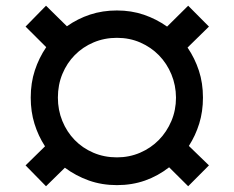

<svg xmlns="http://www.w3.org/2000/svg" viewBox="-20 -639 819 673"><path d="M69.6 -59.3 137.8 -126.1Q114 -162.6 100.9 -205.1Q87.7 -247.5 87.7 -296.9Q87.7 -348.4 102.1 -392.2Q116.5 -436.1 142 -473.7L69.6 -545.8L141.3 -619L214.5 -546.9Q252.1 -573.5 295.8 -587.9Q339.5 -602.3 389.9 -602.3Q440.3 -602.3 484.2 -587.4Q528.1 -572.4 565.7 -545.8L639.6 -619L712.4 -545.8L637.4 -472.3Q663 -434.7 677.2 -391.3Q691.4 -348 691.4 -296.9Q691.4 -247.9 678.4 -206Q665.5 -164.1 642 -127.5L712.4 -59.3L639.6 13.8L572.8 -52.6Q534.1 -22.4 488.5 -6.2Q442.8 9.9 389.9 9.9Q337.4 9.9 291.7 -6.2Q246.1 -22.4 207.4 -51.1L141.3 13.8ZM182.9 -296.9Q182.9 -253.2 198.5 -215Q214.1 -176.8 241.7 -148.4Q269.2 -120 307.2 -103.7Q345.2 -87.4 389.9 -87.4Q433.2 -87.4 471.1 -103.7Q508.9 -120 536.8 -148.4Q564.6 -176.8 580.8 -215Q596.9 -253.2 596.9 -296.9Q596.6 -340.2 580.8 -378.4Q565 -416.5 537.3 -445Q509.6 -473.4 471.9 -489.9Q434.3 -506.4 389.9 -506.4Q345.9 -506.4 308.1 -490.4Q270.2 -474.4 242.4 -446.2Q214.5 -418 198.7 -379.8Q182.9 -341.6 182.9 -296.9Z"/></svg>

Font: Inter P Extra Bold
Style: Regular
Weight: 800
Designer: Rasmus Andersson
Foundry: rsms
Version: Version 3.018;git-588b23468